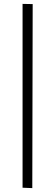

<svg xmlns="http://www.w3.org/2000/svg" viewBox="-20 -801 269 987"><path d="M96 164V-781L148 -780L146 166Z"/></svg>

Font: Ekushey Buriganga
Style: Regular
Weight: 400
Designer: Al Mamun Sumon
Foundry: Al Mamun Sumon
Version: Version 1.0